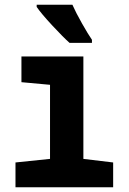

<svg xmlns="http://www.w3.org/2000/svg" viewBox="-20 -786 540 806"><path d="M366 -606V-619Q350 -642 324 -688Q298 -734 284 -766H134V-757Q153 -729 199.5 -679Q246 -629 272 -606ZM455 0V-104L330 -119V-549H70V-441L190 -430V-119L45 -104V0Z"/></svg>

Font: Noto Sans Mono UI Condensed ExtraBold
Style: Regular
Weight: 800
Width: 3
Designer: Monotype Design team
Foundry: Monotype Imaging Inc.
Version: 1.000